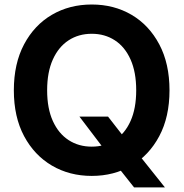

<svg xmlns="http://www.w3.org/2000/svg" viewBox="-20 -758 802 839"><path d="M327.1 -248.5H452.1L520.5 -160.6L577.6 -93.3L700.7 61H565.9L483.9 -42.5L441.4 -98.1ZM380.9 10.7Q283.7 10.7 206.8 -34.4Q129.9 -79.6 85.2 -163.3Q40.5 -247.1 40.5 -363.3Q40.5 -480 85.2 -564.2Q129.9 -648.4 206.8 -693.4Q283.7 -738.3 380.9 -738.3Q478 -738.3 554.7 -693.4Q631.3 -648.4 676 -564.2Q720.7 -480 720.7 -363.3Q720.7 -247.1 676 -163.1Q631.3 -79.1 554.7 -34.2Q478 10.7 380.9 10.7ZM380.9 -117.2Q438 -117.2 481.9 -145.8Q525.9 -174.3 550.5 -229.2Q575.2 -284.2 575.2 -363.3Q575.2 -442.9 550.5 -498Q525.9 -553.2 481.9 -581.8Q438 -610.4 380.9 -610.4Q323.7 -610.4 279.8 -581.8Q235.8 -553.2 210.9 -498Q186 -442.9 186 -363.3Q186 -284.2 210.9 -229.2Q235.8 -174.3 279.8 -145.8Q323.7 -117.2 380.9 -117.2Z"/></svg>

Font: Inter Cardless Tabular Bold
Style: Bold
Weight: 700
Designer: Rasmus Andersson
Foundry: rsms
Version: Version 4.000;git-4fc901f